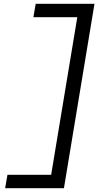

<svg xmlns="http://www.w3.org/2000/svg" viewBox="-20 -843 540 1006"><path d="M7 143 19 73H248L385 -753H155L167 -823H475L315 143Z"/></svg>

Font: Iosevka Slab
Style: Italic
Weight: 400
Italic angle: -9°
Monospace: yes
Designer: Belleve Invis
Foundry: Belleve Invis
Version: Version 11.1.0; ttfautohint (v1.8.3)